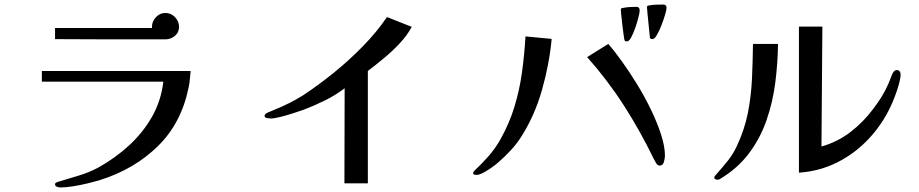

<svg xmlns="http://www.w3.org/2000/svg" viewBox="-20 -804 4040 844"><path d="M818 -492Q816 -473 814.5 -455Q813 -437 809 -419Q777 -262 673.5 -161Q570 -60 421 -13Q398 -6 365.5 2Q333 10 301 15Q269 20 245 20Q239 20 230.5 17Q222 14 222 6Q222 1 227 -1.5Q232 -4 236 -5Q281 -19 325.5 -32Q370 -45 413 -68Q485 -108 546 -163.5Q607 -219 647.5 -289.5Q688 -360 698 -445H164V-492ZM767 -686Q767 -661 748.5 -646Q730 -631 707 -631Q586 -631 465 -631Q344 -631 222 -632V-681H648Q648 -682 648 -683.5Q648 -685 648 -686Q648 -710 665.5 -728.5Q683 -747 707 -747Q732 -747 749.5 -728.5Q767 -710 767 -686Z M1790 -686Q1771 -650 1738 -614.5Q1705 -579 1667.5 -548Q1630 -517 1597 -492V2H1494L1495 -416Q1454 -385 1407.5 -362Q1361 -339 1313 -321Q1298 -316 1269.5 -306.5Q1241 -297 1212.5 -290Q1184 -283 1170 -283Q1165 -283 1154 -285Q1143 -287 1143 -294Q1143 -299 1146 -302Q1149 -305 1153 -307Q1156 -309 1159.5 -310.5Q1163 -312 1166 -313Q1185 -321 1203 -328.5Q1221 -336 1239 -345Q1257 -353 1274.5 -363Q1292 -373 1309 -383Q1375 -426 1444 -481.5Q1513 -537 1575 -600.5Q1637 -664 1681 -729Z M2405 -633Q2395 -524 2363 -410.5Q2331 -297 2272 -204Q2251 -171 2224.5 -142.5Q2198 -114 2169 -89Q2160 -81 2142 -68Q2124 -55 2105 -45Q2086 -35 2074 -35Q2070 -35 2065 -36.5Q2060 -38 2060 -43Q2060 -47 2062.5 -50Q2065 -53 2067 -55Q2099 -85 2127.5 -117.5Q2156 -150 2178 -188Q2219 -261 2241.5 -335Q2264 -409 2274.5 -485.5Q2285 -562 2290 -644ZM2903 -119Q2903 -109 2898.5 -92.5Q2894 -76 2880 -76Q2870 -76 2863 -89Q2856 -102 2852 -109Q2794 -229 2722 -341Q2650 -453 2561 -553L2654 -611Q2681 -580 2714 -534Q2747 -488 2780.5 -433.5Q2814 -379 2841.5 -322Q2869 -265 2886 -212.5Q2903 -160 2903 -119ZM2792 -758Q2792 -750 2786.5 -728Q2781 -706 2772.5 -681.5Q2764 -657 2754.5 -639.5Q2745 -622 2736 -622Q2727 -622 2725 -628Q2724 -630 2721.5 -649Q2719 -668 2716 -692.5Q2713 -717 2711 -737Q2709 -757 2709 -761Q2709 -769 2718 -769Q2732 -772 2747.5 -773Q2763 -774 2777 -774Q2792 -774 2792 -758ZM2910 -769Q2910 -761 2903.5 -739Q2897 -717 2887.5 -692.5Q2878 -668 2867.5 -650Q2857 -632 2848 -632Q2839 -632 2837 -638Q2837 -639 2835 -658Q2833 -677 2830.5 -702Q2828 -727 2826 -747.5Q2824 -768 2824 -772Q2824 -780 2833 -780Q2848 -783 2864 -783.5Q2880 -784 2896 -784Q2910 -784 2910 -769Z M3400 -611Q3399 -526 3388 -440.5Q3377 -355 3349.5 -275.5Q3322 -196 3272 -129.5Q3222 -63 3143 -16Q3140 -14 3134 -14Q3130 -14 3125 -16Q3120 -18 3120 -23Q3120 -28 3123.5 -31.5Q3127 -35 3129 -38Q3155 -67 3179 -97Q3203 -127 3219 -162Q3253 -234 3267.5 -307.5Q3282 -381 3285.5 -457Q3289 -533 3290 -611ZM3939 -478Q3939 -461 3931.5 -434Q3924 -407 3914 -381Q3904 -355 3896 -338Q3859 -258 3798.5 -193.5Q3738 -129 3660 -90Q3582 -51 3492 -45V-687H3595L3591 -160Q3662 -180 3719 -224Q3776 -268 3819 -326Q3839 -352 3856.5 -380.5Q3874 -409 3887 -440Q3891 -450 3894.5 -459.5Q3898 -469 3902 -478Q3905 -485 3910 -490.5Q3915 -496 3923 -496Q3930 -496 3934.5 -490.5Q3939 -485 3939 -478Z"/></svg>

Font: Kaisei Opti Medium
Style: Regular
Weight: 500
Designer: Font-Kai, 金井和夫
Foundry: KAZUO KANAI
Version: Version 5.003